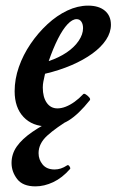

<svg xmlns="http://www.w3.org/2000/svg" viewBox="-20 -436 414 682"><path d="M149 13Q95 13 63.5 -20.5Q32 -54 32 -112Q32 -155 47 -198Q62 -241 88.5 -280Q115 -319 148.5 -350Q182 -381 219 -398.5Q256 -416 293 -416Q331 -416 352.5 -398Q374 -380 374 -348Q374 -321 357 -295Q340 -269 308.5 -246Q277 -223 234 -204.5Q191 -186 140 -174Q136 -156 134 -146Q132 -136 132 -125Q132 -91 146 -71Q160 -51 184 -51Q198 -51 213.5 -57Q229 -63 245 -74.5Q261 -86 275 -101Q278 -105 285 -100.5Q292 -96 297 -90Q302 -84 299 -80Q259 -30 224.5 -8.5Q190 13 149 13ZM153 -219Q189 -231 216.5 -249.5Q244 -268 259.5 -291Q275 -314 275 -336Q275 -350 269 -359Q263 -368 252 -368Q237 -368 220 -350Q203 -332 186 -298.5Q169 -265 153 -219ZM106 226Q61 226 41 200Q21 174 21 143Q21 111 39.5 84.5Q58 58 95 32.5Q132 7 187 -19H239Q178 18 147.5 46Q117 74 117 108Q117 131 131.5 148.5Q146 166 174 166Q185 166 196 162.5Q207 159 219 151Q223 149 227 155Q231 161 229 164Q201 196 169 211Q137 226 106 226Z"/></svg>

Font: Junicode VF
Style: Italic
Weight: 400
Italic angle: -11°
Designer: Peter S. Baker
Version: Version 2.209